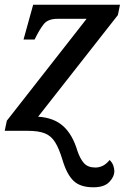

<svg xmlns="http://www.w3.org/2000/svg" viewBox="-21 -556 530 816"><path d="M376 240Q320 240 291.5 212.5Q263 185 245 125Q230 75 213 48Q196 21 169 10.5Q142 0 98 0H-1L8 -43L347 -476H223Q183 -476 165 -453.5Q147 -431 126 -388H79L120 -536H489L480 -492L141 -60Q207 -56 247 -20.5Q287 15 308 85Q319 118 335.5 137Q352 156 385 156Q399 156 414 149.5Q429 143 445 124Q457 136 461 149Q465 162 465 172Q464 197 442.5 218.5Q421 240 376 240Z"/></svg>

Font: Noto Serif Medium
Style: Italic
Weight: 500
Italic angle: -12°
Designer: Monotype Design Team
Foundry: Monotype Imaging Inc.
Version: Version 2.014; ttfautohint (v1.8.4.7-5d5b)